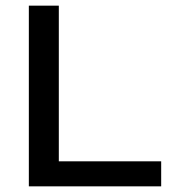

<svg xmlns="http://www.w3.org/2000/svg" viewBox="-20 -659 625 679"><path d="M188 0H82V-639H188ZM138 -88.5H550V0H138Z"/></svg>

Font: Anek Gujarati SemiExpanded Medium
Style: Regular
Weight: 500
Width: 6
Designer: Mrunmayee Ghaisas (Gujarati), Yesha Goshar (Latin)
Foundry: Ek Type
Version: Version 1.003